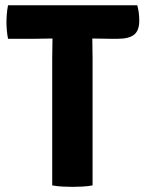

<svg xmlns="http://www.w3.org/2000/svg" viewBox="-20 -703 548 728"><path d="M10.5 -556Q7 -573 5.8 -589.5Q4.5 -606 4.5 -619Q4.5 -632 5.8 -649Q7 -666 10.5 -683H500.5Q508 -657 508 -624.5Q508 -587 488.5 -571.5Q469 -556 427.5 -556H393.5Q382.5 -556 362.2 -556.5Q342 -557 331 -557H178Q167 -557 147 -556.5Q127 -556 115.5 -556ZM178 -483Q178 -503.5 178.5 -519.8Q179 -536 179 -557V-620H330V-557Q330 -536 330.5 -519.8Q331 -503.5 331 -483V0Q311.5 3.5 291 4.5Q270.5 5.5 254.5 5.5Q239 5.5 218.2 4.5Q197.5 3.5 178 0Z"/></svg>

Font: Signika Negative
Style: Bold
Weight: 700
Designer: Anna Giedry
Foundry: Anna Giedry
Version: Version 2.001